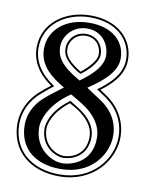

<svg xmlns="http://www.w3.org/2000/svg" viewBox="-79 -699 623 800"><g transform="rotate(10 232.5 -299.5)"><path d="M425 -485C425 -573 355 -641 241 -641C132 -641 41 -574 41 -472C41 -413 70 -365 128 -324C116 -315 102 -304 85 -289C41 -250 17 -197 17 -146C17 -28 104 42 226 42C370 42 450 -66 450 -162C450 -227 419 -287 356 -328L333 -343C369 -370 425 -416 425 -485ZM417 -485C417 -418 360 -373 324 -346L319 -343L352 -321C412 -282 442 -225 442 -162C442 -70 366 34 226 34C107 34 25 -33 25 -146C25 -195 48 -246 91 -283C109 -299 124 -311 137 -321L141 -324L137 -327C78 -368 49 -415 49 -472C49 -568 134 -633 241 -633C352 -633 417 -568 417 -485ZM394 -485C394 -557 339 -610 241 -610C139 -610 72 -549 72 -472C72 -416 103 -375 164 -337L182 -326C157 -307 131 -288 106 -266C65 -230 48 -185 48 -146C48 -44 120 11 226 11C357 11 419 -86 419 -162C419 -220 391 -268 339 -302L278 -342C322 -372 394 -421 394 -485ZM228 -14C183 -14 109 -56 109 -146C109 -176 131 -246 217 -303L264 -275C326 -237 354 -190 354 -142C354 -42 273 -14 228 -14ZM228 -37C269 -37 331 -62 331 -142C331 -183 306 -222 252 -255L218 -276L216 -274C143 -220 132 -164 132 -146C132 -67 198 -37 228 -37ZM236 -585C301 -585 332 -532 332 -486C332 -432 268 -386 241 -366L210 -385C147 -426 137 -460 137 -491C137 -537 176 -585 236 -585ZM228 -45C201 -45 140 -72 140 -146C140 -161 149 -213 218 -266L248 -249C300 -216 323 -179 323 -142C323 -68 267 -45 228 -45ZM236 -562C185 -562 160 -521 160 -491C160 -465 168 -440 222 -404L240 -394L242 -395C277 -422 309 -457 309 -486C309 -526 282 -562 236 -562ZM236 -554C277 -554 301 -523 301 -486C301 -463 274 -431 239 -403L226 -411C173 -446 168 -468 168 -491C168 -517 191 -554 236 -554Z"/></g></svg>

Font: Libertinus Serif Initials
Style: Regular
Weight: 400
Designer: Philipp H. Poll, Khaled Hosny
Foundry: Caleb Maclennan
Version: Version 7.050;RELEASE